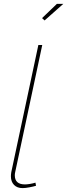

<svg xmlns="http://www.w3.org/2000/svg" viewBox="-20 -961 345 986"><path d="M96 5Q68 5 52 -11.5Q36 -28 36 -56Q36 -61 36.5 -66Q37 -71 38 -77L177 -730H197L58 -77Q57 -73 56.5 -69Q56 -65 56 -61Q56 -14 108 -14Q119 -14 134 -16.5Q149 -19 162 -23L165 -7Q152 -3 131 1Q110 5 96 5ZM209 -856 196 -868 272 -941H305Z"/></svg>

Font: Raleway Thin Thin
Style: Italic
Weight: 250
Italic angle: -12°
Version: Version 4.026